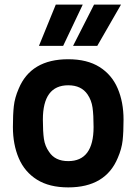

<svg xmlns="http://www.w3.org/2000/svg" viewBox="-20 -800 593 833"><path d="M276 13Q194 13 140.5 -20.5Q87 -54 61.5 -113.5Q36 -173 36 -249Q36 -303 40 -339.5Q44 -376 61 -415Q114 -543 276 -543Q358 -543 411.5 -509.5Q465 -476 490.5 -416.5Q516 -357 516 -281Q516 -227 512 -190.5Q508 -154 491 -115Q438 13 276 13ZM276 -101Q386 -101 386 -249Q386 -301 381.5 -333Q377 -365 360 -390Q333 -430 276 -430Q166 -430 166 -281Q166 -229 170.5 -197.5Q175 -166 193 -141Q219 -101 276 -101ZM402 -601H297L388 -780H505ZM254 -601H149L222 -780H339Z"/></svg>

Font: Tanohe Sans SemiBold
Style: Regular
Weight: 600
Designer: Village Type and Design LLC & Cristiano Sobral
Foundry: Cooper Hewitt Smithsonian Design Museum
Version: Version 1.00;September 29, 2021;FontCreator 13.0.0.2655 64-b